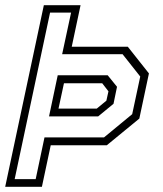

<svg xmlns="http://www.w3.org/2000/svg" viewBox="-42 -720 628 740"><path d="M-22 0 127 -700H268.5L234.5 -540H450.5L532 -437L495 -263L369.5 -160H153.5L119.5 0ZM14.5 -29.5H95.5L129.5 -190.5H359L467.5 -280L498.5 -425L430.5 -511H197.5L232 -671.5H151ZM147 -271.5 180.5 -430H373L409 -385.5L395.5 -320L336.5 -271.5ZM183.5 -301.5H331L368 -332L376 -368L352 -399H204.5Z"/></svg>

Font: Tourney Thin Light
Style: Italic
Weight: 300
Italic angle: -12°
Version: Version 1.015